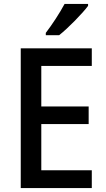

<svg xmlns="http://www.w3.org/2000/svg" viewBox="-20 -961 543 981"><path d="M430 -931V-941H310C286 -896 247 -836 214 -793V-781H282C328 -817 402 -893 430 -931ZM449 0V-91H191V-327H433V-417H191V-624H449V-714H86V0Z"/></svg>

Font: Noto Sans SemiCondensed Medium
Style: Regular
Weight: 500
Width: 4
Designer: Monotype Design Team
Foundry: Monotype Imaging Inc.
Version: Version 2.013